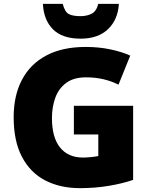

<svg xmlns="http://www.w3.org/2000/svg" viewBox="-20 -968 780 998"><path d="M364 -418H672V-33Q617 -14 545.5 -2Q474 10 396 10Q293 10 215.5 -30Q138 -70 94.5 -152Q51 -234 51 -359Q51 -471 94 -553Q137 -635 220.5 -679.5Q304 -724 426 -724Q493 -724 553 -711.5Q613 -699 657 -679L596 -528Q558 -547 516 -556.5Q474 -566 427 -566Q363 -566 324 -537Q285 -508 267.5 -460Q250 -412 250 -354Q250 -254 292 -201.5Q334 -149 412 -149Q429 -149 453.5 -151.5Q478 -154 491 -157V-269H364ZM598 -948Q593 -866 541.5 -816.5Q490 -767 399 -767Q304 -767 255.5 -815.5Q207 -864 203 -948H306Q317 -906 337.5 -895Q358 -884 399 -884Q431 -884 456 -896.5Q481 -909 491 -948Z"/></svg>

Font: Noto Sans Gujarati UI Black
Style: Regular
Weight: 900
Designer: Jelle Bosma - Monotype Design Team, Universal Thirst
Foundry: Monotype Imaging Inc.
Version: Version 2.106; ttfautohint (v1.8.4.7-5d5b)